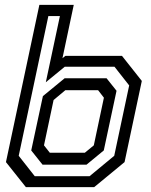

<svg xmlns="http://www.w3.org/2000/svg" viewBox="-20 -770 623 790"><path d="M86.5 0 4.5 -103 142 -750H283.5L237 -530.5L249 -540H482L563.5 -437L492.5 -103L367.5 0ZM155 -92.5 108.5 -151 156.5 -374.5 246 -448H418.5L459.5 -396.5L407 -151L336 -92.5ZM185 -141.5H329L366 -172L407.5 -368L383.5 -399H249L200.5 -358.5L161 -172ZM123 -45H348.5L450 -129L511.5 -418.5L451 -495.5H246.5L168.5 -431.5L226.5 -704H179L57 -129Z"/></svg>

Font: Tourney Medium
Style: Italic
Weight: 500
Italic angle: -12°
Version: Version 1.015